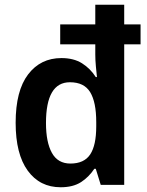

<svg xmlns="http://www.w3.org/2000/svg" viewBox="-20 -780 620 810"><path d="M236 10Q148 10 97 -60Q46 -130 46 -262Q46 -397 98.5 -466Q151 -535 239 -535Q291 -535 326 -513Q361 -491 384 -455H389Q387 -473 384.5 -500Q382 -527 382 -550V-593H234V-677H382V-760H504V-677H573V-593H504V0H405L384 -68H378Q355 -33 321.5 -11.5Q288 10 236 10ZM277 -90Q335 -90 360.5 -128.5Q386 -167 386 -247V-265Q386 -349 360.5 -391Q335 -433 275 -433Q174 -433 174 -261Q174 -180 199 -135Q224 -90 277 -90Z"/></svg>

Font: Noto Sans Khmer UI SemiCondensed SemiBold
Style: Regular
Weight: 600
Width: 4
Designer: Danh Hong and the Monotype Design Team
Foundry: Monotype Imaging Inc.
Version: Version 2.002; ttfautohint (v1.8.4.7-5d5b)